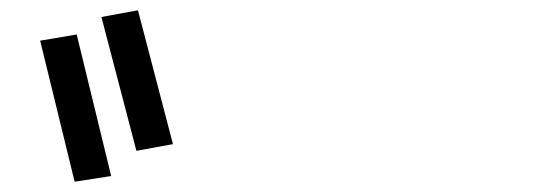

<svg xmlns="http://www.w3.org/2000/svg" viewBox="-20 -886 1040 373"><path d="M129 -819 58 -807 125 -533 196 -544ZM248 -866 177 -853 245 -593 316 -606Z"/></svg>

Font: LXGW Marker Gothic
Style: Regular
Weight: 400
Version: Version 1.001